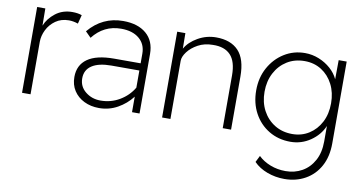

<svg xmlns="http://www.w3.org/2000/svg" viewBox="-74 -726 2185 1157"><g transform="rotate(10 1018.0 -147.5)"><path d="M70 0V-525H120L121 -420Q139 -465 182 -498.5Q225 -532 285 -532Q319 -532 343 -523L329 -469Q300 -479 273 -479Q226 -479 192 -455Q158 -431 140 -394.5Q122 -358 122 -321V0Z M542 10Q491 10 450.5 -10Q410 -30 387 -65.5Q364 -101 364 -149Q364 -222 418.5 -260.5Q473 -299 581 -299H743V-358Q743 -416 702.5 -450Q662 -484 592 -484Q486 -484 419 -398L385 -432Q469 -532 596 -532Q686 -532 737.5 -488Q789 -444 789 -364V0H743V-95Q707 -48 655 -19Q603 10 542 10ZM543 -36Q607 -36 660 -67.5Q713 -99 743 -150V-255H572Q495 -255 453.5 -228Q412 -201 412 -149Q412 -99 451 -67.5Q490 -36 543 -36Z M927 0V-525H977L978 -430Q1002 -473 1054 -502.5Q1106 -532 1165 -532Q1254 -532 1301.5 -482Q1349 -432 1349 -325V0H1298V-323Q1298 -408 1261 -447Q1224 -486 1153 -484Q1102 -484 1062.5 -462.5Q1023 -441 1000.5 -411Q978 -381 978 -356V0Z M1716 237Q1661 237 1611 218.5Q1561 200 1528 166L1548 126Q1578 155 1621.5 172Q1665 189 1715 189Q1771 189 1816 163.5Q1861 138 1887.5 89.5Q1914 41 1914 -27V-122Q1890 -65 1835 -27.5Q1780 10 1713 10Q1639 10 1581 -25Q1523 -60 1490 -121Q1457 -182 1457 -260Q1457 -338 1491 -399.5Q1525 -461 1582 -496.5Q1639 -532 1709 -532Q1753 -532 1794 -515.5Q1835 -499 1866.5 -471Q1898 -443 1914 -408L1915 -525H1964V-24Q1964 57 1932 115.5Q1900 174 1843.5 205.5Q1787 237 1716 237ZM1716 -38Q1773 -38 1818 -66.5Q1863 -95 1889 -145Q1915 -195 1915 -261Q1915 -326 1889 -376.5Q1863 -427 1818 -455.5Q1773 -484 1715 -484Q1654 -484 1607.5 -455Q1561 -426 1534.5 -375.5Q1508 -325 1508 -260Q1508 -196 1534.5 -146Q1561 -96 1608 -67Q1655 -38 1716 -38Z"/></g></svg>

Font: Readex Pro ExtraLight
Style: Regular
Weight: 200
Designer: Bonnie Shaver-Troup, Thomas Jockin
Foundry: Lexend
Version: Version 1.203; ttfautohint (v1.8.3)